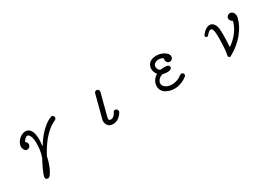

<svg xmlns="http://www.w3.org/2000/svg" viewBox="58 -1490 3885 2689"><g transform="rotate(-30 2000.0 -146.0)"><path d="M307 216Q287 208 287 184Q287 166 299 134Q311 102 328.5 63.5Q346 25 364 -10Q382 -45 395 -69Q396 -73 399 -79Q416 -132 423.5 -184Q431 -236 431 -281Q431 -352 414 -398Q397 -444 369 -444Q350 -444 330 -423Q323 -416 317 -408Q311 -400 304 -389Q302 -385 302 -384Q302 -381 307 -376Q330 -360 330 -331Q330 -308 313.5 -291.5Q297 -275 274 -275Q249 -275 232.5 -299.5Q216 -324 216 -352Q216 -357 216.5 -362.5Q217 -368 218 -372Q228 -415 254 -446Q280 -477 312.5 -494Q345 -511 376 -511Q381 -511 386.5 -510.5Q392 -510 396 -509Q443 -499 466.5 -449Q490 -399 490 -316Q490 -294 488 -270.5Q486 -247 483 -221Q482 -214 484.5 -213.5Q487 -213 490 -218Q526 -281 574.5 -339Q623 -397 678.5 -441.5Q734 -486 790 -507Q793 -508 795.5 -508.5Q798 -509 801 -509Q815 -509 825.5 -499Q836 -489 836 -473Q836 -447 809 -435Q748 -410 687 -356.5Q626 -303 570.5 -228.5Q515 -154 469 -65Q466 -59 465 -55Q452 12 424.5 82.5Q397 153 357 204Q344 220 327 220Q316 220 307 216Z M1497 17Q1441 17 1416 -15.5Q1391 -48 1391 -87Q1391 -107 1397 -125L1491 -483Q1494 -496 1504 -504Q1514 -512 1527 -512Q1544 -512 1555 -500Q1566 -488 1566 -473Q1566 -467 1565 -464L1471 -104Q1468 -97 1468 -83Q1468 -75 1471 -67.5Q1474 -60 1484 -57Q1493 -54 1502 -54Q1524 -54 1545 -70.5Q1566 -87 1585 -124Q1595 -144 1616 -144Q1625 -144 1633 -139Q1655 -126 1655 -102Q1655 -91 1649 -82Q1624 -39 1584 -11Q1544 17 1497 17Z M2355 -17Q2320 -37 2303 -69Q2286 -101 2286 -136Q2286 -177 2307.5 -216Q2329 -255 2371 -281Q2379 -285 2374 -294Q2357 -315 2349 -338Q2341 -361 2341 -383Q2341 -424 2364.5 -457.5Q2388 -491 2427 -502Q2460 -512 2495 -512Q2538 -512 2574.5 -498.5Q2611 -485 2636 -465Q2653 -452 2663.5 -434.5Q2674 -417 2674 -398Q2674 -384 2666 -370Q2659 -358 2646.5 -350.5Q2634 -343 2619 -343Q2595 -343 2580 -359.5Q2565 -376 2565 -398Q2565 -408 2568 -417Q2569 -419 2569 -422Q2569 -426 2565 -429Q2551 -440 2533 -445Q2515 -450 2497 -450Q2463 -450 2435 -432Q2407 -414 2407 -379Q2407 -360 2416 -342.5Q2425 -325 2442 -314Q2447 -311 2453 -312Q2471 -314 2486 -315Q2501 -316 2514 -316Q2555 -316 2572 -305Q2589 -294 2589 -273Q2589 -255 2569.5 -244Q2550 -233 2515 -233Q2486 -233 2447 -242Q2441 -245 2435 -242Q2393 -228 2371 -200.5Q2349 -173 2349 -144Q2349 -114 2373 -91Q2395 -70 2424.5 -60.5Q2454 -51 2486 -51Q2528 -51 2570.5 -65.5Q2613 -80 2647 -108Q2658 -118 2674 -118Q2688 -118 2698 -109Q2709 -98 2709 -84Q2709 -69 2698 -60Q2652 -22 2598 -2Q2544 18 2490 18Q2417 18 2355 -17Z M3393 17Q3389 20 3383 20Q3372 20 3364 9.5Q3356 -1 3359 -14Q3367 -50 3371.5 -96.5Q3376 -143 3378 -191Q3380 -239 3380 -281Q3380 -306 3379.5 -326.5Q3379 -347 3378 -363Q3376 -395 3367 -421.5Q3358 -448 3337 -448Q3324 -448 3306.5 -435.5Q3289 -423 3265 -394Q3258 -384 3245 -384Q3237 -384 3230 -389Q3220 -396 3220 -410Q3220 -418 3225 -425Q3259 -469 3292.5 -490Q3326 -511 3355 -511Q3396 -511 3423 -474Q3450 -437 3453 -366Q3454 -348 3454.5 -329.5Q3455 -311 3455 -292Q3455 -246 3453 -200Q3451 -154 3448 -113V-111Q3448 -107 3451.5 -105.5Q3455 -104 3459 -107Q3544 -169 3595.5 -241Q3647 -313 3668 -392V-394Q3668 -400 3662 -403Q3646 -410 3636.5 -424Q3627 -438 3627 -455Q3627 -479 3644 -495.5Q3661 -512 3685 -512Q3716 -512 3734 -487.5Q3752 -463 3752 -430Q3752 -423 3751 -416Q3750 -409 3748 -401Q3727 -319 3685.5 -252Q3644 -185 3593 -133Q3542 -81 3489.5 -43.5Q3437 -6 3393 17Z"/></g></svg>

Font: Kiwi Maru
Style: Regular
Weight: 400
Designer: Hiroki-Chan
Version: Version 1.100